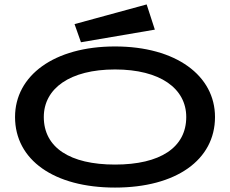

<svg xmlns="http://www.w3.org/2000/svg" viewBox="-20 -837 1040 868"><path d="M346 -646 680 -703 643 -817 317 -728ZM500 11C776 11 952 -114 952 -308C952 -495 776 -627 500 -627C224 -627 48 -495 48 -308C48 -114 224 11 500 11ZM500 -93C296 -93 178 -170 178 -308C178 -437 296 -523 500 -523C704 -523 822 -437 822 -308C822 -170 704 -93 500 -93Z"/></svg>

Font: Inconsolata UltraExpanded
Style: Bold
Weight: 700
Width: 9
Monospace: yes
Designer: Raph Levien, Cyreal, Brenton Simpson
Foundry: Raph Levien, Cyreal, Google
Version: Version 3.100